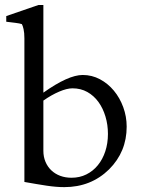

<svg xmlns="http://www.w3.org/2000/svg" viewBox="-20 -746 580 780"><path d="M418.5 -201.7Q418.5 -239.3 408.4 -272.7Q398.4 -306.2 379.9 -331.8Q361.3 -357.4 334.7 -372.3Q308.1 -387.2 274.4 -387.2Q252 -387.2 220.5 -373.8Q189 -360.4 156.2 -337.4V-133.3Q156.2 -108.9 164.8 -88.6Q173.3 -68.4 188.5 -54Q203.6 -39.6 224.6 -31.7Q245.6 -23.9 270.5 -23.9Q303.7 -23.9 330.8 -37.4Q357.9 -50.8 377.4 -74.7Q397 -98.6 407.7 -131.1Q418.5 -163.6 418.5 -201.7ZM494.6 -231.4Q494.6 -129.4 423.3 -58.1Q349.6 14.2 241.2 14.2Q208.5 14.2 169.4 8.3Q130.4 2.4 79.1 -6.8V-590.3Q79.1 -612.8 75.7 -627.7Q72.3 -642.6 68.8 -647.9H69.3Q64.9 -649.4 57.6 -650.9Q50.3 -652.3 41.7 -653.3Q33.2 -654.3 23.7 -655.5Q14.2 -656.7 5.4 -657.7V-680.7L135.7 -725.6H156.2V-369.6Q257.3 -441.4 315.9 -441.4Q353.5 -441.4 386 -424.1Q418.5 -406.7 442.6 -377.7Q466.8 -348.6 480.7 -310.5Q494.6 -272.5 494.6 -231.4Z"/></svg>

Font: HM XNiloofar
Style: Regular
Weight: 400
Designer: Hossein Movahhedian
Version: Version 2.8, 2015